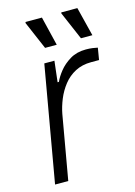

<svg xmlns="http://www.w3.org/2000/svg" viewBox="-112 -783 592 843"><g transform="rotate(-15 184.0 -361.5)"><path d="M31 0 123 -526H169L158 -431H164Q173 -452 192.5 -476.5Q212 -501 242.5 -519.5Q273 -538 315 -538Q331 -538 345.5 -536Q360 -534 368 -532L359 -478H323Q282 -478 250.5 -461.5Q219 -445 197 -417Q175 -389 161.5 -356Q148 -323 142 -291L91 0ZM307 -591 252 -719 253 -723H326L359 -591ZM144 -591 89 -719 91 -723H165L197 -591Z"/></g></svg>

Font: Archivo SemiExpanded ExtraLight
Style: Italic
Weight: 250
Width: 6
Italic angle: -10°
Designer: Hector Gatti
Foundry: Omnibus-Type
Version: Version 2.001